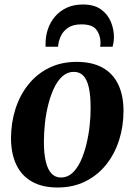

<svg xmlns="http://www.w3.org/2000/svg" viewBox="-20 -822 598 855"><path d="M321 -546.5Q390 -546.5 436.5 -520.8Q483 -495 506.5 -446Q530 -397 530 -328Q530 -260 510.5 -198.5Q491 -137 453.2 -89.5Q415.5 -42 360.8 -14.5Q306 13 236.5 13Q168.5 13 122.2 -13.2Q76 -39.5 52.8 -88.2Q29.5 -137 29 -205Q29 -274 48.5 -335.8Q68 -397.5 105.8 -445Q143.5 -492.5 198 -519.5Q252.5 -546.5 321 -546.5ZM308.5 -502Q280 -502 258 -482.2Q236 -462.5 220.5 -429.5Q205 -396.5 194.8 -355.8Q184.5 -315 180 -272Q175.5 -229 175.5 -190.5Q175.5 -137 184.2 -101.5Q193 -66 209.8 -48.8Q226.5 -31.5 251.5 -31.5Q280 -31.5 301.8 -51.2Q323.5 -71 339 -104.2Q354.5 -137.5 364.5 -178.5Q374.5 -219.5 379.2 -262.2Q384 -305 383.5 -343.5Q383.5 -397.5 375.5 -432.5Q367.5 -467.5 351.2 -484.8Q335 -502 308.5 -502ZM183 -614Q183 -618.5 182.8 -622.5Q182.5 -626.5 183 -632Q183.5 -663.5 193.8 -693.5Q204 -723.5 224.8 -748Q245.5 -772.5 276.5 -787.2Q307.5 -802 349.5 -802Q398.5 -802 428.8 -780.8Q459 -759.5 473.2 -726Q487.5 -692.5 487.5 -655.5Q487 -642 485.2 -631.8Q483.5 -621.5 481.5 -614H426Q426.5 -618 427 -623Q427.5 -628 427.5 -635.5Q426 -669 408 -691.2Q390 -713.5 342 -713.5Q305.5 -713.5 283.2 -698.5Q261 -683.5 250.5 -660.5Q240 -637.5 238.5 -614Z"/></svg>

Font: Merriweather 72pt
Style: Bold Italic
Weight: 700
Italic angle: -7.8°
Version: Version 2.101